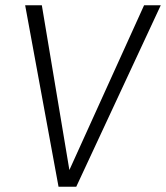

<svg xmlns="http://www.w3.org/2000/svg" viewBox="-20 -705 627 725"><path d="M268 0H201L75 -685H138L242 -63L524 -685H587Z"/></svg>

Font: Fira Sans Light
Style: Italic
Weight: 300
Italic angle: -8°
Designer: bBox Type GmbH & Carrois Corporate GbR & Edenspiekermann AG
Foundry: bBox Type GmbH & Carrois Corporate GbR & Edenspiekermann AG
Version: Version 4.301